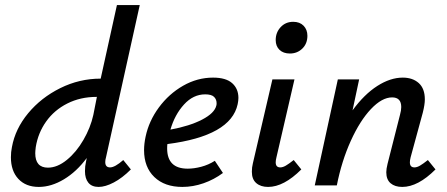

<svg xmlns="http://www.w3.org/2000/svg" viewBox="-20 -731 1762 757"><path d="M466 -100 496 -63Q462 -29 428.5 -11.5Q395 6 369 6Q342 6 328.5 -10.5Q315 -27 315 -56Q315 -76 319 -93L322 -108Q282 -54 232 -24Q182 6 133 6Q82 6 52.5 -25.5Q23 -57 23 -111Q23 -132 27 -151Q40 -223 91 -284.5Q142 -346 217.5 -383.5Q293 -421 377 -421L441 -711H531L398 -111Q395 -101 395 -92Q395 -71 414 -71Q433 -71 466 -100ZM348 -278 362 -349H361Q297 -349 245.5 -323Q194 -297 162 -252Q130 -207 121 -151Q119 -135 119 -127Q119 -70 169 -70Q206 -70 243.5 -100.5Q281 -131 309 -179.5Q337 -228 348 -278Z M920 -345Q920 -334 917 -320Q890 -195 640 -163Q639 -157 639 -146Q639 -66 720 -66Q745 -66 773.5 -73.5Q802 -81 827 -97L859 -49Q824 -23 782.5 -8.5Q741 6 699 6Q629 6 588.5 -33Q548 -72 548 -139Q548 -164 554 -192Q567 -254 606.5 -307.5Q646 -361 702 -393Q758 -425 820 -425Q871 -425 895.5 -403Q920 -381 920 -345ZM834 -324Q834 -339 824 -349Q814 -359 789 -359Q742 -359 705.5 -319Q669 -279 652 -220Q728 -234 777 -259.5Q826 -285 833 -315Q834 -318 834 -324Z M1067 -573Q1067 -603 1086.5 -624Q1106 -645 1136 -645Q1162 -645 1177 -629.5Q1192 -614 1192 -590Q1192 -559 1172 -539.5Q1152 -520 1123 -520Q1097 -520 1082 -534.5Q1067 -549 1067 -573ZM973 -54Q973 -71 977 -87L1054 -418H1141L1070 -111Q1067 -99 1067 -91Q1067 -71 1085 -71Q1095 -71 1107 -78Q1119 -85 1138 -100L1168 -63Q1099 6 1037 6Q1008 6 990.5 -9Q973 -24 973 -54Z M1697 -63Q1628 6 1566 6Q1537 6 1520 -8.5Q1503 -23 1503 -52Q1503 -65 1508 -85L1557 -278Q1562 -296 1562 -309Q1562 -347 1526 -347Q1486 -347 1442.5 -301Q1399 -255 1363 -175.5Q1327 -96 1308 0H1221L1312 -418H1396L1370 -296Q1416 -359 1467.5 -392Q1519 -425 1568 -425Q1607 -425 1631 -403.5Q1655 -382 1655 -339Q1655 -319 1647 -287L1599 -111Q1596 -99 1596 -91Q1596 -71 1614 -71Q1624 -71 1636 -78Q1648 -85 1667 -100Z"/></svg>

Font: Ysabeau Infant Semibold
Style: Italic
Weight: 600
Italic angle: -12°
Designer: Christian Thalmann (Catharsis Fonts)
Version: Version 0.003